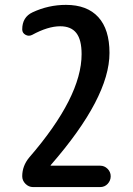

<svg xmlns="http://www.w3.org/2000/svg" viewBox="-20 -760 540 780"><path d="M70.3 -43.9Q70.3 -85.9 98.6 -120.1Q311.5 -366.2 311.5 -540Q311.5 -598.6 290 -626Q268.6 -653.3 224.6 -653.3Q174.8 -653.3 110.4 -618.2Q96.7 -611.3 83.5 -618.7Q70.3 -626 70.3 -640.6Q70.3 -690.4 112.3 -710Q176.8 -740.2 248 -740.2Q334 -740.2 379.4 -690.4Q424.8 -640.6 424.8 -544.9Q424.8 -363.3 186.5 -89.8Q185.5 -88.9 185.5 -87.9Q185.5 -86.9 186.5 -86.9H386.7Q404.3 -86.9 417 -74.2Q429.7 -61.5 429.7 -43.9Q429.7 -26.4 417.5 -13.2Q405.3 0 386.7 0H114.3Q96.7 0 83.5 -13.2Q70.3 -26.4 70.3 -43.9Z"/></svg>

Font: Rounded-X Mgen+ 1mn medium
Style: Regular
Weight: 500
Designer: [Source Han Sans]
Ryoko NISHIZUKA  (kana & ideographs); Paul D. Hunt (Latin, Greek & Cyrillic); Wenlong ZHANG  (bopomofo
Version: Version 1.059.20150602